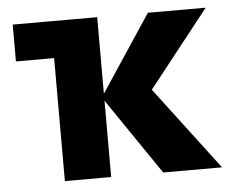

<svg xmlns="http://www.w3.org/2000/svg" viewBox="-41 -520 678 566"><g transform="rotate(-5 298.0 -236.5)"><path d="M16 -364V-473H238V-364ZM420 0 259 -236 416 -473H587L370 -198V-296L594 0ZM129 0V-473H266V0Z"/></g></svg>

Font: Ysabeau SC ExtraBold
Style: Regular
Weight: 800
Designer: Christian Thalmann (Catharsis Fonts)
Version: Version 2.001;gftools[0.9.30]; featfreeze: smcp